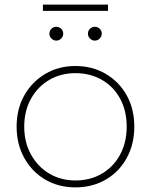

<svg xmlns="http://www.w3.org/2000/svg" viewBox="-20 -809 654 832"><path d="M307 3Q234 3 176.5 -30.5Q119 -64 85.5 -124Q52 -184 52 -260Q52 -337 85.5 -396Q119 -455 176.5 -489Q234 -523 307 -523Q380 -523 438 -489Q496 -455 529 -396Q562 -337 562 -260Q562 -184 529 -124Q496 -64 438 -30.5Q380 3 307 3ZM307 -27Q371 -27 421.5 -56.5Q472 -86 500.5 -139Q529 -192 529 -260Q529 -329 500.5 -381.5Q472 -434 421.5 -463Q371 -492 307 -492Q244 -492 194 -463Q144 -434 114.5 -381.5Q85 -329 85 -260Q85 -192 114.5 -139Q144 -86 194 -56.5Q244 -27 307 -27ZM391 -633Q379 -633 370 -642Q361 -651 361 -663Q361 -676 370 -684.5Q379 -693 391 -693Q403 -693 412 -684.5Q421 -676 421 -663Q421 -651 412 -642Q403 -633 391 -633ZM224 -633Q212 -633 203 -642Q194 -651 194 -663Q194 -676 203 -684.5Q212 -693 224 -693Q236 -693 245 -684.5Q254 -676 254 -663Q254 -651 245 -642Q236 -633 224 -633ZM166 -762V-789H448V-762Z"/></svg>

Font: Montserrat Thin ExtraLight
Style: Regular
Weight: 250
Version: Version 9.000